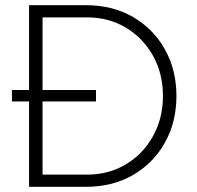

<svg xmlns="http://www.w3.org/2000/svg" viewBox="-20 -720 760 740"><path d="M92 0V-329H26V-373H92V-700H310Q415 -700 493.5 -654Q572 -608 616 -529Q660 -450 660 -350Q660 -250 616 -171Q572 -92 493.5 -46Q415 0 310 0ZM144 -47H316Q399 -47 465 -86.5Q531 -126 569.5 -195Q608 -264 608 -350Q608 -437 569.5 -505.5Q531 -574 465 -613.5Q399 -653 316 -653H144V-373H350V-329H144Z"/></svg>

Font: Red Hat Text Light
Style: Regular
Weight: 300
Designer: Pentagram, MCKL
Foundry: Pentagram, MCKL
Version: Version 1.023; ttfautohint (v1.8.3)